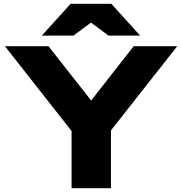

<svg xmlns="http://www.w3.org/2000/svg" viewBox="-20 -994 963 1014"><path d="M358 0V-365H566V0ZM6 -750H236L508 -404H415L686 -750H916L528 -257L395 -255ZM353 -974H568L720 -806H553L413 -910H508L368 -806H201Z"/></svg>

Font: Unbounded
Style: Bold
Weight: 700
Designer: Luke Prowse, Jean-Baptiste Morizot, Fátima Lázaro, Florian Runge
Foundry: NaN
Version: Version 1.700